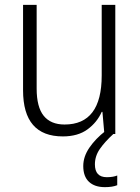

<svg xmlns="http://www.w3.org/2000/svg" viewBox="-20 -552 576 791"><path d="M455 -532V0H410L402 -91H399Q380 -48 340.5 -19Q301 10 239 10Q75 10 75 -180V-532H131V-187Q131 -111 160 -75Q189 -39 246 -39Q399 -39 399 -241V-532ZM371 125Q371 178 420 178Q434 178 445 176Q456 174 463 171V211Q453 215 440.5 217Q428 219 412 219Q370 219 346.5 197Q323 175 323 132Q323 93 348.5 56Q374 19 414 -12L447 0Q412 32 391.5 61.5Q371 91 371 125Z"/></svg>

Font: Noto Sans Arabic UI SmCn Lt
Style: Regular
Weight: 300
Width: 4
Designer: Monotype Design Team, Nadine Chahine and Nizar Qandah
Foundry: Monotype Imaging Inc.
Version: Version 2.010; ttfautohint (v1.8.4.7-5d5b)